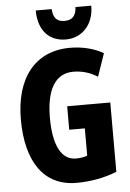

<svg xmlns="http://www.w3.org/2000/svg" viewBox="-62 -987 707 1043"><g transform="rotate(-5 291.5 -466.0)"><path d="M476 -942H390C387 -891 364 -872 324 -872C283 -872 263 -894 260 -942H173C174 -829 235 -771 323 -771C409 -771 476 -836 476 -942ZM298 -409V-281H383V-132C364 -125 343 -122 321 -122C239 -122 199 -209 199 -355C199 -508 249 -593 347 -593C394 -593 439 -580 479 -554L522 -679C475 -706 412 -724 341 -724C150 -724 41 -585 41 -359C41 -128 136 10 312 10C389 10 462 -3 533 -31V-409Z"/></g></svg>

Font: Noto Sans Armenian ExtraCondensed ExtraBold
Style: Regular
Weight: 800
Width: 2
Designer: Monotype Design Team
Foundry: Monotype Imaging Inc.
Version: Version 2.008